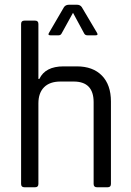

<svg xmlns="http://www.w3.org/2000/svg" viewBox="-20 -790 552 810"><path d="M383 -641H349Q339 -641 335 -649L288 -736L240 -649Q236 -641 227 -641H193Q180 -641 187 -652L250 -760Q257 -770 271 -770H305Q318 -770 325 -760L389 -652Q396 -641 383 -641ZM128 0H83Q69 0 69 -14V-689Q69 -703 83 -703H128Q142 -703 142 -689V-457H146Q171 -510 248 -510H304Q372 -510 410 -471Q448 -432 448 -362V-14Q448 0 434 0H389Q375 0 375 -14V-359Q375 -446 291 -446H235Q190 -446 166 -422Q142 -398 142 -354V-14Q142 0 128 0Z"/></svg>

Font: Rajdhani Medium
Style: Regular
Weight: 500
Designer: Satya Rajpurohit, Jyotish Sonowal
Foundry: Indian Type Foundry
Version: Version 1.201 February 1, 2022